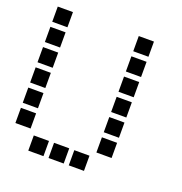

<svg xmlns="http://www.w3.org/2000/svg" viewBox="-123 -796 846 891"><g transform="rotate(20 300.0 -350.5)"><path d="M13.5 -687.5Q12.5 -687.5 12.5 -687.5Q12.5 -687.5 12.5 -686.5V-613.5Q12.5 -612.5 12.5 -612.5Q12.5 -612.5 13.5 -612.5H86.5Q87.5 -612.5 87.5 -612.5Q87.5 -612.5 87.5 -613.5V-686.5Q87.5 -687.5 87.5 -687.5Q87.5 -687.5 86.5 -687.5ZM413.5 -687.5Q412.5 -687.5 412.5 -687.5Q412.5 -687.5 412.5 -686.5V-613.5Q412.5 -612.5 412.5 -612.5Q412.5 -612.5 413.5 -612.5H486.5Q487.5 -612.5 487.5 -612.5Q487.5 -612.5 487.5 -613.5V-686.5Q487.5 -687.5 487.5 -687.5Q487.5 -687.5 486.5 -687.5ZM13.5 -587.5Q12.5 -587.5 12.5 -587.5Q12.5 -587.5 12.5 -586.5V-513.5Q12.5 -512.5 12.5 -512.5Q12.5 -512.5 13.5 -512.5H86.5Q87.5 -512.5 87.5 -512.5Q87.5 -512.5 87.5 -513.5V-586.5Q87.5 -587.5 87.5 -587.5Q87.5 -587.5 86.5 -587.5ZM413.5 -587.5Q412.5 -587.5 412.5 -587.5Q412.5 -587.5 412.5 -586.5V-513.5Q412.5 -512.5 412.5 -512.5Q412.5 -512.5 413.5 -512.5H486.5Q487.5 -512.5 487.5 -512.5Q487.5 -512.5 487.5 -513.5V-586.5Q487.5 -587.5 487.5 -587.5Q487.5 -587.5 486.5 -587.5ZM13.5 -487.5Q12.5 -487.5 12.5 -487.5Q12.5 -487.5 12.5 -486.5V-413.5Q12.5 -412.5 12.5 -412.5Q12.5 -412.5 13.5 -412.5H86.5Q87.5 -412.5 87.5 -412.5Q87.5 -412.5 87.5 -413.5V-486.5Q87.5 -487.5 87.5 -487.5Q87.5 -487.5 86.5 -487.5ZM413.5 -487.5Q412.5 -487.5 412.5 -487.5Q412.5 -487.5 412.5 -486.5V-413.5Q412.5 -412.5 412.5 -412.5Q412.5 -412.5 413.5 -412.5H486.5Q487.5 -412.5 487.5 -412.5Q487.5 -412.5 487.5 -413.5V-486.5Q487.5 -487.5 487.5 -487.5Q487.5 -487.5 486.5 -487.5ZM13.5 -387.5Q12.5 -387.5 12.5 -387.5Q12.5 -387.5 12.5 -386.5V-313.5Q12.5 -312.5 12.5 -312.5Q12.5 -312.5 13.5 -312.5H86.5Q87.5 -312.5 87.5 -312.5Q87.5 -312.5 87.5 -313.5V-386.5Q87.5 -387.5 87.5 -387.5Q87.5 -387.5 86.5 -387.5ZM413.5 -387.5Q412.5 -387.5 412.5 -387.5Q412.5 -387.5 412.5 -386.5V-313.5Q412.5 -312.5 412.5 -312.5Q412.5 -312.5 413.5 -312.5H486.5Q487.5 -312.5 487.5 -312.5Q487.5 -312.5 487.5 -313.5V-386.5Q487.5 -387.5 487.5 -387.5Q487.5 -387.5 486.5 -387.5ZM13.5 -287.5Q12.5 -287.5 12.5 -287.5Q12.5 -287.5 12.5 -286.5V-213.5Q12.5 -212.5 12.5 -212.5Q12.5 -212.5 13.5 -212.5H86.5Q87.5 -212.5 87.5 -212.5Q87.5 -212.5 87.5 -213.5V-286.5Q87.5 -287.5 87.5 -287.5Q87.5 -287.5 86.5 -287.5ZM413.5 -287.5Q412.5 -287.5 412.5 -287.5Q412.5 -287.5 412.5 -286.5V-213.5Q412.5 -212.5 412.5 -212.5Q412.5 -212.5 413.5 -212.5H486.5Q487.5 -212.5 487.5 -212.5Q487.5 -212.5 487.5 -213.5V-286.5Q487.5 -287.5 487.5 -287.5Q487.5 -287.5 486.5 -287.5ZM13.5 -187.5Q12.5 -187.5 12.5 -187.5Q12.5 -187.5 12.5 -186.5V-113.5Q12.5 -112.5 12.5 -112.5Q12.5 -112.5 13.5 -112.5H86.5Q87.5 -112.5 87.5 -112.5Q87.5 -112.5 87.5 -113.5V-186.5Q87.5 -187.5 87.5 -187.5Q87.5 -187.5 86.5 -187.5ZM413.5 -187.5Q412.5 -187.5 412.5 -187.5Q412.5 -187.5 412.5 -186.5V-113.5Q412.5 -112.5 412.5 -112.5Q412.5 -112.5 413.5 -112.5H486.5Q487.5 -112.5 487.5 -112.5Q487.5 -112.5 487.5 -113.5V-186.5Q487.5 -187.5 487.5 -187.5Q487.5 -187.5 486.5 -187.5ZM113.5 -87.5Q112.5 -87.5 112.5 -87.5Q112.5 -87.5 112.5 -86.5V-13.5Q112.5 -12.5 112.5 -12.5Q112.5 -12.5 113.5 -12.5H186.5Q187.5 -12.5 187.5 -12.5Q187.5 -12.5 187.5 -13.5V-86.5Q187.5 -87.5 187.5 -87.5Q187.5 -87.5 186.5 -87.5ZM213.5 -87.5Q212.5 -87.5 212.5 -87.5Q212.5 -87.5 212.5 -86.5V-13.5Q212.5 -12.5 212.5 -12.5Q212.5 -12.5 213.5 -12.5H286.5Q287.5 -12.5 287.5 -12.5Q287.5 -12.5 287.5 -13.5V-86.5Q287.5 -87.5 287.5 -87.5Q287.5 -87.5 286.5 -87.5ZM313.5 -87.5Q312.5 -87.5 312.5 -87.5Q312.5 -87.5 312.5 -86.5V-13.5Q312.5 -12.5 312.5 -12.5Q312.5 -12.5 313.5 -12.5H386.5Q387.5 -12.5 387.5 -12.5Q387.5 -12.5 387.5 -13.5V-86.5Q387.5 -87.5 387.5 -87.5Q387.5 -87.5 386.5 -87.5Z"/></g></svg>

Font: Doto Black
Style: Regular
Weight: 900
Monospace: yes
Version: Version 1.000